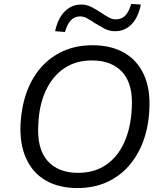

<svg xmlns="http://www.w3.org/2000/svg" viewBox="-20 -943 826 972"><path d="M372 9Q278 9 211.5 -29.5Q145 -68 112 -141.5Q79 -215 84 -317Q89 -405 115.5 -477.5Q142 -550 189 -603Q236 -656 301.5 -685Q367 -714 448 -714Q543 -714 609.5 -675.5Q676 -637 709 -564Q742 -491 736 -388Q732 -300 705 -227.5Q678 -155 631 -102Q584 -49 519 -20Q454 9 372 9ZM375 -68Q458 -68 517 -108.5Q576 -149 609 -222Q642 -295 647 -392Q655 -515 601 -576Q547 -637 445 -637Q363 -637 304 -596.5Q245 -556 211.5 -483.5Q178 -411 174 -314Q166 -191 220 -129.5Q274 -68 375 -68ZM309 -781 259 -785Q268 -828 286.5 -858Q305 -888 331.5 -904Q358 -920 391 -920Q420 -920 445 -906.5Q470 -893 493 -878Q512 -865 530 -855Q548 -845 566 -845Q596 -845 614.5 -864.5Q633 -884 644 -923L693 -920Q680 -855 646 -820Q612 -785 562 -785Q533 -785 508 -798.5Q483 -812 460 -826Q441 -839 422.5 -849.5Q404 -860 386 -860Q357 -860 338.5 -840Q320 -820 309 -781Z"/></svg>

Font: Nunito Sans 10pt
Style: Italic
Weight: 400
Italic angle: -9°
Designer: Vernon Adams
Foundry: Vernon Adams
Version: Version 3.101;gftools[0.9.27]